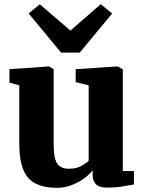

<svg xmlns="http://www.w3.org/2000/svg" viewBox="-20 -885 689 916"><path d="M490 10Q453.5 10 437.8 -6Q422 -22 422 -51V-73Q407 -52.5 380.2 -33.2Q353.5 -14 320.5 -1.5Q287.5 11 253 11Q155 11 113.5 -37.5Q72 -86 72 -200V-478L25 -491V-555L213 -568H214L236 -554V-196Q236 -131 252.2 -105.5Q268.5 -80 309 -80Q345 -80 368.5 -93.5Q392 -107 403 -118V-478L341 -493V-555L539 -568H542L566 -554V-69H619V-5Q600.5 -1.5 566.8 4.2Q533 10 490 10ZM170 -864.5 316 -739 460.5 -865 515 -820.5 360.5 -634H271.5L116.5 -821Z"/></svg>

Font: Merriweather Black
Style: Regular
Weight: 900
Designer: Eben Sorkin
Foundry: Eben Sorkin
Version: Version 2.200;gftools[0.9.31]